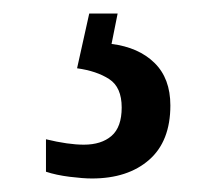

<svg xmlns="http://www.w3.org/2000/svg" viewBox="-20 -29 326 284"><path d="M116 235Q103 235 83 232.5Q63 230 48 225V177Q81 185 104 185Q130 185 145 172Q160 159 160 130Q160 100 141.5 88Q123 76 94 72L112 -9H154L145 36Q185 41 208.5 64Q232 87 232 127Q232 180 200.5 207.5Q169 235 116 235Z"/></svg>

Font: Noto Serif Tamil Condensed Medium
Style: Italic
Weight: 500
Width: 3
Italic angle: -12°
Designer: Indian Type Foundry, Tom Grace, and the Monotype Design Team
Foundry: Monotype Imaging Inc.
Version: Version 2.003; ttfautohint (v1.8.4.7-5d5b)